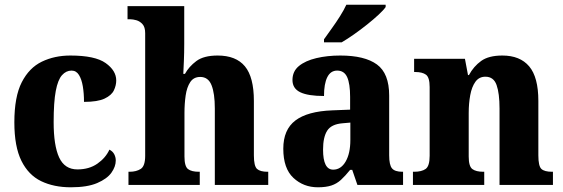

<svg xmlns="http://www.w3.org/2000/svg" viewBox="-20 -786 2393 816"><path d="M281 10Q209 10 155 -16Q101 -42 71 -102.5Q41 -163 41 -266Q41 -375 72.5 -436.5Q104 -498 158 -524Q212 -550 279 -550Q384 -550 429 -518Q474 -486 474 -444Q474 -423 464 -402Q454 -381 424.5 -367Q395 -353 337 -353Q337 -389 332 -419Q327 -449 315.5 -467.5Q304 -486 284 -486Q261 -486 243.5 -466.5Q226 -447 217 -399.5Q208 -352 208 -267Q208 -167 231.5 -116.5Q255 -66 309 -66Q359 -66 394 -90.5Q429 -115 445 -150Q459 -143 465.5 -130.5Q472 -118 472 -104Q472 -78 453.5 -52Q435 -26 393 -8Q351 10 281 10Z M526 0V-56H531Q559 -56 578 -68Q597 -80 597 -124V-645Q597 -671 585.5 -683.5Q574 -696 559.5 -700Q545 -704 535 -704H522V-760H763V-599Q763 -562 761.5 -527Q760 -492 759 -472H766Q783 -503 814.5 -526.5Q846 -550 905 -550Q983 -550 1021 -504Q1059 -458 1059 -357V-126Q1059 -80 1072.5 -68Q1086 -56 1117 -56H1120V0H893V-325Q893 -389 879 -424Q865 -459 831 -459Q803 -459 788.5 -437Q774 -415 769 -380Q764 -345 764 -306V-121Q764 -79 779 -67.5Q794 -56 825 -56H829V0Z M1331 10Q1270 10 1227 -30Q1184 -70 1184 -154Q1184 -235 1235.5 -274Q1287 -313 1392 -317L1468 -320V-374Q1468 -430 1455.5 -458Q1443 -486 1413 -486Q1385 -486 1371 -458Q1357 -430 1357 -378Q1289 -378 1256 -394Q1223 -410 1223 -446Q1223 -483 1250.5 -505.5Q1278 -528 1324.5 -539Q1371 -550 1426 -550Q1530 -550 1582 -512Q1634 -474 1634 -380V-126Q1634 -85 1646 -70.5Q1658 -56 1690 -56H1693V0H1499L1477 -64H1468Q1447 -38 1429 -21.5Q1411 -5 1388 2.5Q1365 10 1331 10ZM1396 -65Q1429 -65 1449 -99.5Q1469 -134 1469 -191V-265L1435 -262Q1388 -258 1370.5 -230.5Q1353 -203 1353 -150Q1353 -65 1396 -65ZM1357 -619Q1371 -639 1389.5 -664.5Q1408 -690 1425 -717Q1442 -744 1452 -766H1619V-756Q1610 -743 1589 -723.5Q1568 -704 1540.5 -682Q1513 -660 1484.5 -640Q1456 -620 1432 -606H1357Z M1735 0V-56H1740Q1772 -56 1789 -68Q1806 -80 1806 -124V-416Q1806 -457 1790.5 -468.5Q1775 -480 1744 -480H1740V-536H1956L1969 -467H1973Q1993 -504 2025 -527Q2057 -550 2115 -550Q2190 -550 2229 -504Q2268 -458 2268 -357V-126Q2268 -80 2281 -68Q2294 -56 2326 -56H2330V0H2103V-325Q2103 -389 2090.5 -424.5Q2078 -460 2043 -460Q2016 -460 2000.5 -438.5Q1985 -417 1978.5 -381.5Q1972 -346 1972 -306V-121Q1972 -79 1987.5 -67.5Q2003 -56 2034 -56H2038V0Z"/></svg>

Font: Noto Serif Myanmar SemiCondensed ExtraBold
Style: Regular
Weight: 800
Width: 4
Designer: Ben Mitchell and the Monotype Design Team
Foundry: Monotype Imaging Inc.
Version: Version 2.106; ttfautohint (v1.8.4.7-5d5b)